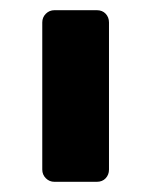

<svg xmlns="http://www.w3.org/2000/svg" viewBox="-20 -591 298 377"><path d="M87 -234Q77 -234 70 -241Q63 -248 63 -258V-547Q63 -557 70 -564Q77 -571 87 -571H170Q181 -571 187.5 -564Q194 -557 194 -547V-258Q194 -248 187.5 -241Q181 -234 170 -234Z"/></svg>

Font: Rubik Medium
Style: Regular
Weight: 500
Designer: Hubert and Fischer
Foundry: Hubert and Fischer
Version: Version 2.300; ttfautohint (v1.8.4.7-5d5b);gftools[0.9.30]